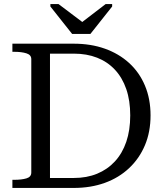

<svg xmlns="http://www.w3.org/2000/svg" viewBox="-20 -925 805 945"><path d="M335 -758H425L532 -893V-905H500L380 -813H390L268 -905H228V-893ZM41 -670V-710H343Q427 -710 496 -685.5Q565 -661 615.5 -615Q666 -569 693.5 -503.5Q721 -438 721 -357Q721 -276 693.5 -210.5Q666 -145 615.5 -97.5Q565 -50 496 -25Q427 0 343 0H41V-40H51Q86 -40 110 -47Q134 -54 134 -76V-634Q134 -655 110 -662.5Q86 -670 51 -670ZM343 -661H226V-49H343Q407 -49 458 -70Q509 -91 545.5 -130.5Q582 -170 601.5 -227Q621 -284 621 -357Q621 -430 601.5 -486.5Q582 -543 545.5 -582Q509 -621 458 -641Q407 -661 343 -661Z"/></svg>

Font: Roboto Serif 72pt
Style: Regular
Weight: 400
Designer: Greg Gazdowicz
Foundry: Commercial Type
Version: Version 1.008